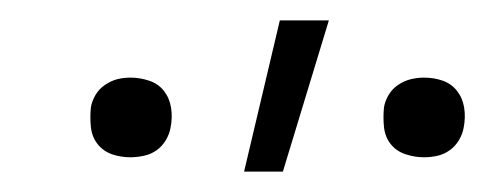

<svg xmlns="http://www.w3.org/2000/svg" viewBox="-20 -768 475 188"><path d="M395 -614Q386 -614 377 -617Q368 -620 362.5 -627Q357 -634 356 -643.5Q355 -653 356 -663Q357 -669 360.5 -675Q364 -681 370 -685Q376 -689 382.5 -690.5Q389 -692 395 -692Q405 -692 413.5 -689Q422 -686 427.5 -679Q433 -672 434.5 -662.5Q436 -653 434 -643Q433 -637 429.5 -631Q426 -625 420.5 -621Q415 -617 408.5 -615.5Q402 -614 395 -614ZM108 -614Q98 -614 89.5 -617Q81 -620 75.5 -627Q70 -634 69 -643.5Q68 -653 69 -663Q70 -669 73.5 -675Q77 -681 83 -685Q89 -689 95 -690.5Q101 -692 108 -692Q117 -692 126 -689Q135 -686 140.5 -679Q146 -672 147.5 -662.5Q149 -653 147 -643Q146 -637 142.5 -631Q139 -625 133.5 -621Q128 -617 121 -615.5Q114 -614 108 -614ZM219 -600 254 -748H302L257 -600Z"/></svg>

Font: Iosevka Aile Extralight
Style: Italic
Weight: 200
Italic angle: -9°
Designer: Belleve Invis
Foundry: Belleve Invis
Version: Version 31.1.0; ttfautohint (v1.8.4)